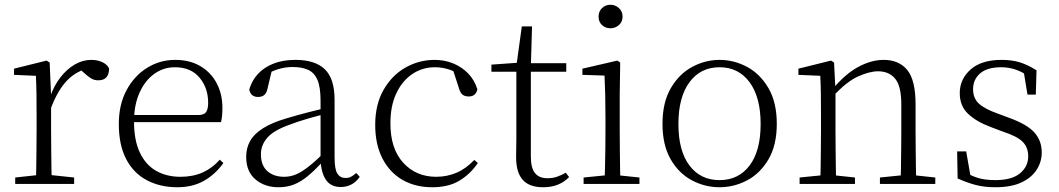

<svg xmlns="http://www.w3.org/2000/svg" viewBox="-20 -774 4455 808"><path d="M44 0V-27L155 -39H178L292 -27V0ZM131 0Q132 -24 132.5 -64.5Q133 -105 133.5 -149Q134 -193 134 -226V-281Q134 -333 133.5 -375.5Q133 -418 131 -455L39 -459V-485L176 -519L189 -511L195 -371V-370V-226Q195 -193 195.5 -149Q196 -105 196.5 -64.5Q197 -24 198 0ZM194 -318 177 -367H191Q207 -413 234 -448Q261 -483 294.5 -502.5Q328 -522 364 -522Q391 -522 411.5 -512Q432 -502 439 -486Q439 -462 428 -449Q417 -436 393 -436Q377 -436 363.5 -444Q350 -452 333 -468L310 -488H359Q303 -477 263 -436Q223 -395 194 -318Z M726 14Q655 14 599 -15Q543 -44 511.5 -103.5Q480 -163 480 -252Q480 -334 512.5 -394.5Q545 -455 599 -488.5Q653 -522 717 -522Q779 -522 823.5 -495.5Q868 -469 892 -423.5Q916 -378 916 -320Q916 -283 910 -260H510V-290H815Q839 -290 847.5 -302.5Q856 -315 856 -341Q856 -404 819.5 -447.5Q783 -491 716 -491Q668 -491 629 -463Q590 -435 567 -383.5Q544 -332 544 -263Q544 -183 569 -131Q594 -79 638 -54.5Q682 -30 739 -30Q792 -30 832.5 -48Q873 -66 905 -102L920 -88Q887 -41 839 -13.5Q791 14 726 14Z M1152 14Q1094 14 1055 -19Q1016 -52 1016 -114Q1016 -151 1032.5 -180.5Q1049 -210 1086.5 -234Q1124 -258 1186 -276Q1229 -289 1273.5 -300.5Q1318 -312 1358 -321V-297Q1318 -287 1276.5 -275Q1235 -263 1198 -249Q1131 -225 1104.5 -194Q1078 -163 1078 -125Q1078 -78 1105 -54Q1132 -30 1176 -30Q1201 -30 1224.5 -39.5Q1248 -49 1277.5 -72Q1307 -95 1347 -134L1353 -89H1334Q1302 -55 1274 -32Q1246 -9 1217 2.5Q1188 14 1152 14ZM1414 13Q1372 13 1351.5 -17.5Q1331 -48 1329 -102V-106V-350Q1329 -407 1316 -437.5Q1303 -468 1277 -480Q1251 -492 1211 -492Q1181 -492 1151 -483Q1121 -474 1089 -454L1125 -482L1106 -402Q1102 -382 1092 -374Q1082 -366 1066 -366Q1035 -366 1029 -397Q1046 -456 1097 -489Q1148 -522 1224 -522Q1306 -522 1347 -482.5Q1388 -443 1388 -354V-113Q1388 -61 1400 -43Q1412 -25 1434 -25Q1447 -25 1457 -30Q1467 -35 1479 -46L1494 -30Q1479 -8 1458.5 2.5Q1438 13 1414 13Z M1799 14Q1727 14 1673 -17.5Q1619 -49 1589 -108Q1559 -167 1559 -248Q1559 -335 1594.5 -396.5Q1630 -458 1687 -490Q1744 -522 1809 -522Q1851 -522 1887.5 -507Q1924 -492 1950.5 -464.5Q1977 -437 1989 -398Q1982 -368 1953 -368Q1935 -368 1925.5 -376.5Q1916 -385 1911 -404L1883 -490L1926 -452Q1895 -474 1867 -482.5Q1839 -491 1810 -491Q1757 -491 1714.5 -462Q1672 -433 1647.5 -380.5Q1623 -328 1623 -255Q1623 -148 1677 -89Q1731 -30 1816 -30Q1861 -30 1901 -47Q1941 -64 1976 -101L1991 -88Q1959 -41 1913 -13.5Q1867 14 1799 14Z M2183 -472V-508H2363V-472ZM2266 14Q2207 14 2179.5 -17.5Q2152 -49 2152 -112Q2152 -135 2152.5 -152.5Q2153 -170 2153 -196V-472H2048V-502L2173 -511L2153 -496L2176 -663H2219L2214 -493V-481V-115Q2214 -67 2231.5 -45.5Q2249 -24 2283 -24Q2306 -24 2323.5 -30Q2341 -36 2361 -47L2375 -29Q2355 -8 2328 3Q2301 14 2266 14Z M2436 0V-27L2547 -38H2566L2671 -27V0ZM2524 0Q2525 -24 2526 -64.5Q2527 -105 2527.5 -149Q2528 -193 2528 -226V-281Q2528 -332 2527 -375Q2526 -418 2524 -456L2431 -459V-485L2578 -519L2590 -511L2588 -377V-226Q2588 -193 2588.5 -149Q2589 -105 2589.5 -64.5Q2590 -24 2591 0ZM2549 -655Q2528 -655 2513.5 -668.5Q2499 -682 2499 -704Q2499 -726 2513.5 -740Q2528 -754 2549 -754Q2569 -754 2584.5 -740Q2600 -726 2600 -704Q2600 -682 2584.5 -668.5Q2569 -655 2549 -655Z M3008 14Q2947 14 2892 -15Q2837 -44 2802.5 -103.5Q2768 -163 2768 -253Q2768 -343 2803 -403Q2838 -463 2893 -492.5Q2948 -522 3008 -522Q3069 -522 3124 -492.5Q3179 -463 3214 -403Q3249 -343 3249 -253Q3249 -163 3214 -103.5Q3179 -44 3124 -15Q3069 14 3008 14ZM3008 -16Q3088 -16 3134.5 -77.5Q3181 -139 3181 -252Q3181 -365 3134.5 -428Q3088 -491 3008 -491Q2928 -491 2881.5 -428Q2835 -365 2835 -252Q2835 -139 2881.5 -77.5Q2928 -16 3008 -16Z M3345 0V-27L3455 -38H3475L3578 -27V0ZM3432 0Q3433 -24 3433.5 -64.5Q3434 -105 3434.5 -149Q3435 -193 3435 -226V-281Q3435 -333 3434.5 -375.5Q3434 -418 3432 -455L3340 -459V-485L3477 -519L3490 -511L3496 -393V-392V-226Q3496 -193 3496.5 -149Q3497 -105 3497.5 -64.5Q3498 -24 3499 0ZM3683 0V-27L3792 -38H3813L3916 -27V0ZM3770 0Q3771 -24 3771.5 -64Q3772 -104 3772.5 -148Q3773 -192 3773 -226V-334Q3773 -412 3747 -443Q3721 -474 3675 -474Q3640 -474 3591.5 -452.5Q3543 -431 3485 -368L3475 -398H3483Q3537 -463 3592 -492.5Q3647 -522 3699 -522Q3763 -522 3798 -479.5Q3833 -437 3833 -335V-226Q3833 -192 3833.5 -148Q3834 -104 3834.5 -64Q3835 -24 3836 0Z M4169 14Q4123 14 4086.5 4.5Q4050 -5 4010 -23L4008 -137H4046L4067 -17L4035 -18V-54Q4062 -36 4093 -26Q4124 -16 4169 -16Q4238 -16 4272.5 -44.5Q4307 -73 4307 -116Q4307 -154 4283.5 -177.5Q4260 -201 4198 -221L4148 -240Q4089 -262 4054 -295Q4019 -328 4019 -382Q4019 -441 4064.5 -481.5Q4110 -522 4195 -522Q4239 -522 4272.5 -511.5Q4306 -501 4342 -478L4339 -376H4304L4286 -485L4313 -483V-450Q4282 -472 4253 -481.5Q4224 -491 4194 -491Q4134 -491 4104.5 -465Q4075 -439 4075 -399Q4075 -360 4100 -337.5Q4125 -315 4179 -296L4227 -278Q4302 -251 4333 -216.5Q4364 -182 4364 -132Q4364 -93 4342.5 -59.5Q4321 -26 4278 -6Q4235 14 4169 14Z"/></svg>

Font: Noto Serif TC
Style: Regular
Weight: 200
Designer: Ryoko NISHIZUKA 西塚涼子 (kana & ideographs); Frank Grießhammer (Latin, Greek & Cyrillic); Wenlong ZHANG 张文龙 (bopomofo); San
Foundry: Adobe
Version: Version 2.001;hotconv 1.1.0;makeotfexe 2.6.0